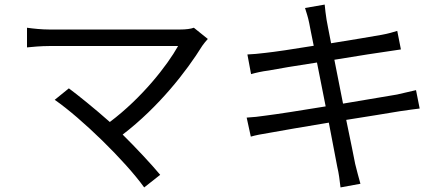

<svg xmlns="http://www.w3.org/2000/svg" viewBox="-20 -776 1952 839"><path d="M827.1 -654.8C813.9 -649.9 793 -647 766 -647H196C163 -647 125 -650.9 98 -654.8V-568.9C117.9 -571 159.1 -574.9 196 -574.9H758.2C710.2 -489 599.8 -348 459.9 -242.9C394.9 -300.8 316.1 -364 280.9 -389.9L219.1 -339.8C335.9 -258.9 525.9 -73.9 610.1 43L680 -12.1C641 -58.9 573.9 -130.7 516 -187.9C674 -308.9 795.1 -464.8 864 -576C870 -584.9 879.3 -595.9 888.1 -605.8Z M1797.9 -382.1C1778.1 -377.1 1750.7 -371.1 1714.8 -362.9C1666.9 -354.8 1576 -339.1 1479 -323.2L1441.1 -514.9C1538 -530.9 1634.9 -546.2 1731.9 -560L1715.9 -641C1699.9 -636 1676.1 -628.9 1648.1 -623.9C1608 -616.8 1519.9 -601.9 1426.8 -587C1415.8 -641 1409.1 -680 1407 -690C1404.1 -710.9 1399.9 -737.9 1398.8 -756L1312.9 -741.1C1318.9 -721.9 1326 -701 1331 -676.1C1333.8 -664.1 1339.8 -627.1 1350.9 -576C1261 -561.1 1177.9 -549 1141 -545.1C1110.1 -541.2 1085.2 -539.1 1061.1 -538L1077.1 -452.1C1098 -458.1 1123.9 -464.1 1154.8 -468C1190.7 -475.1 1274.1 -489 1365.1 -502.8L1403.1 -311.1C1294 -293 1190 -277 1142 -271C1117.9 -267 1079.9 -263.1 1057.9 -262.1L1076 -179C1096.9 -185 1121.8 -190 1159.8 -196C1206 -204.9 1308.9 -221.9 1416.9 -240.1C1435 -144.9 1449.9 -67.8 1453.8 -46.9C1460.9 -17.8 1464.1 11 1468 43L1555 27C1546.9 0 1539.1 -33 1532 -60C1528.1 -82 1512.1 -159.1 1492.9 -252.1C1587 -267 1676.1 -281.2 1728 -290.1C1763.8 -295.1 1794 -299.7 1813.9 -301.8Z"/></svg>

Font: Karasuma Gothic
Style: Regular
Weight: 400
Designer: Rasmus Andersson, Ryoko Nishizuka
Foundry: Genbu
Version: Version 1.00